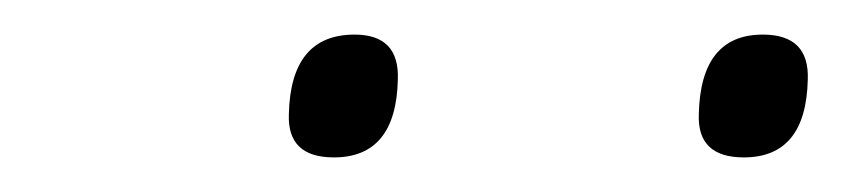

<svg xmlns="http://www.w3.org/2000/svg" viewBox="-20 -747 487 111"><path d="M410 -656Q383 -656 384 -681Q385 -727 421 -727Q448 -727 447 -701Q446 -656 410 -656ZM173 -656Q146 -656 147 -681Q148 -727 185 -727Q211 -727 210 -701Q209 -656 173 -656Z"/></svg>

Font: Georama Expanded Light
Style: Italic
Weight: 300
Width: 7
Italic angle: -9°
Designer: Jean-Baptiste Levee
Foundry: Production Type
Version: Version 1.000